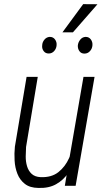

<svg xmlns="http://www.w3.org/2000/svg" viewBox="-20 -901 507 931"><path d="M314.9 -124 384.8 -528.3H438.5L346.7 0H294.4ZM341.8 -220.7 366.2 -221.7Q359.4 -179.2 346.2 -137.2Q333 -95.2 310.1 -61.3Q287.1 -27.3 251.7 -7.6Q216.3 12.2 166 10.3Q125 9.8 100.6 -9.3Q76.2 -28.3 64.5 -58.1Q52.7 -87.9 50.8 -122.6Q48.8 -157.2 52.2 -189.9L108.9 -528.3H163.1L106.4 -188.5Q105 -167 104.7 -142.3Q104.5 -117.7 111.1 -95.2Q117.7 -72.8 133.3 -58.1Q148.9 -43.5 176.8 -42Q230 -40 263.2 -66.4Q296.4 -92.8 314.9 -134.3Q333.5 -175.8 341.8 -220.7ZM184.6 -681.2Q185.1 -696.3 195.3 -708.7Q205.6 -721.2 221.2 -722.2Q237.8 -722.2 246.8 -709.7Q255.9 -697.3 254.4 -681.6Q253.4 -666 243.2 -654.1Q232.9 -642.1 217.3 -641.6Q200.7 -641.1 191.7 -653.3Q182.6 -665.5 184.6 -681.2ZM357.4 -680.7Q358.9 -695.8 368.9 -708.5Q378.9 -721.2 395 -722.2Q411.6 -722.2 420.7 -709.5Q429.7 -696.8 428.2 -681.2Q427.2 -665.5 416.7 -653.6Q406.2 -641.6 390.6 -641.1Q374 -640.6 365.2 -652.8Q356.4 -665 357.4 -680.7ZM282.7 -744.1 383.3 -880.9 452.6 -880.4 333.5 -744.1Z"/></svg>

Font: Roboto Condensed Light
Style: Italic
Weight: 300
Italic angle: -12°
Designer: Christian Robertson
Foundry: Google
Version: Version 3.0; 2020